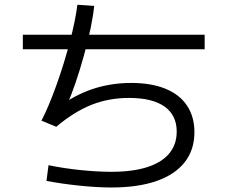

<svg xmlns="http://www.w3.org/2000/svg" viewBox="-20 -788 978 825"><path d="M179.7 -10.7 188.5 -78.1Q254.9 -64.5 327.1 -57.1Q399.4 -49.8 459 -49.8Q549.8 -49.8 612.3 -69.8Q674.8 -89.8 707 -128.4Q739.3 -167 739.3 -222.7Q739.3 -293 687 -330.1Q634.8 -367.2 534.2 -367.2Q447.3 -367.2 372.6 -337.4Q297.9 -307.6 221.7 -243.2L158.2 -269.5Q189.5 -330.1 222.7 -422.9Q255.9 -515.6 280.3 -609.4Q304.7 -703.1 312.5 -767.6L384.8 -762.7Q376 -676.8 340.3 -548.3Q304.7 -419.9 265.6 -331.1L251 -341.8Q318.4 -387.7 391.1 -409.7Q463.9 -431.6 543.9 -431.6Q629.9 -431.6 690.9 -406.7Q752 -381.8 783.7 -334Q815.4 -286.1 815.4 -219.7Q815.4 -144.5 773.9 -91.3Q732.4 -38.1 652.8 -10.3Q573.2 17.6 459 17.6Q398.4 17.6 322.3 9.8Q246.1 2 179.7 -10.7ZM78.1 -638.7H859.4V-576.2H78.1Z"/></svg>

Font: Pretendard JP Variable
Style: Regular
Weight: 400
Designer: Base glyphs from Inter by Rasmus Andersson; Hangul glyphs from Noto Sans CJK(Source Han Sans) by Jang Soo-young and Kang
Foundry: Kil Hyung-jin
Version: Version 1.307;Glyphs 3.2 (3192)